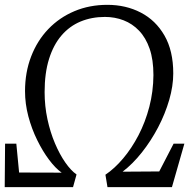

<svg xmlns="http://www.w3.org/2000/svg" viewBox="-24 -774 802 794"><path d="M-4.5 0 -3 -180H43.5L55 -60.5L231 -60Q205.5 -78 179 -113.2Q152.5 -148.5 129.8 -194.8Q107 -241 93.2 -293Q79.5 -345 79.5 -397Q79.5 -475 104.8 -540.5Q130 -606 175.8 -653.8Q221.5 -701.5 283.8 -727.8Q346 -754 420 -754Q496.5 -754 558.2 -722Q620 -690 656.2 -627Q692.5 -564 692.5 -470.5Q692.5 -418.5 675.8 -360.8Q659 -303 629.8 -247.2Q600.5 -191.5 562.8 -143.8Q525 -96 483 -64L634.5 -65L694 -180H738.5L687 0H420.5L412 -51.5Q450 -77 485.2 -118.8Q520.5 -160.5 548.8 -214.8Q577 -269 593.5 -332.2Q610 -395.5 610.5 -463.5Q610.5 -527 594.8 -572.5Q579 -618 551.2 -647Q523.5 -676 487.2 -690Q451 -704 410 -704Q355 -704 309.2 -685Q263.5 -666 230.2 -627.2Q197 -588.5 178.8 -530.2Q160.5 -472 160.5 -393Q160.5 -335.5 172.2 -281Q184 -226.5 203.5 -180.8Q223 -135 246.2 -101.8Q269.5 -68.5 292.5 -52.5L278 0Z"/></svg>

Font: Merriweather 7pt Light
Style: Italic
Weight: 300
Italic angle: -7.8°
Designer: Eben Sorkin
Foundry: Eben Sorkin
Version: Version 2.200;gftools[0.9.31]